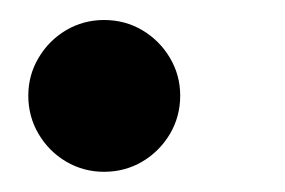

<svg xmlns="http://www.w3.org/2000/svg" viewBox="-20 -164 285 192"><path d="M8.3 -68.4Q8.3 -88.9 18.6 -106.2Q28.8 -123.5 46.1 -133.8Q63.5 -144 84 -144Q105 -144 122.3 -133.8Q139.6 -123.5 149.9 -106.2Q160.2 -88.9 160.2 -68.4Q160.2 -47.4 149.9 -30Q139.6 -12.7 122.3 -2.4Q105 7.8 84 7.8Q63.5 7.8 46.1 -2.4Q28.8 -12.7 18.6 -30Q8.3 -47.4 8.3 -68.4Z"/></svg>

Font: Reddit Sans Vanilla SemiBold
Style: Italic
Weight: 600
Italic angle: -11.25°
Designer: Stephen Hutchings
Version: Version 1.013